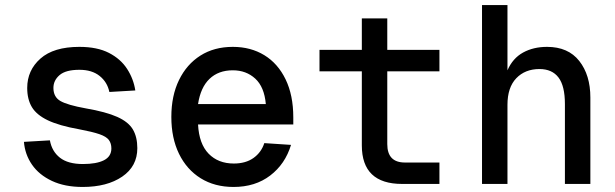

<svg xmlns="http://www.w3.org/2000/svg" viewBox="-20 -730 2440 762"><path d="M308 12Q237 12 186 -12Q135 -36 107 -76.5Q79 -117 75 -167L178 -173Q186 -129 218 -104Q250 -79 309 -79Q363 -79 392.5 -94Q422 -109 422 -141Q422 -161 412 -174.5Q402 -188 374.5 -197.5Q347 -207 294 -217Q215 -231 170 -252.5Q125 -274 106.5 -305Q88 -336 88 -381Q88 -451 140.5 -497.5Q193 -544 295 -544Q366 -544 412.5 -520Q459 -496 484.5 -456.5Q510 -417 517 -371L414 -365Q406 -404 375.5 -428.5Q345 -453 295 -453Q241 -453 216.5 -432Q192 -411 192 -381Q192 -345 220 -329Q248 -313 320 -300Q401 -286 445.5 -266Q490 -246 507.5 -216Q525 -186 525 -142Q525 -70 465 -29Q405 12 308 12Z M907 12Q832 12 776.5 -22.5Q721 -57 690.5 -119.5Q660 -182 660 -266Q660 -350 690.5 -412.5Q721 -475 775.5 -509.5Q830 -544 904 -544Q975 -544 1029 -511Q1083 -478 1113.5 -415Q1144 -352 1144 -264V-236H766Q770 -159 808 -120Q846 -81 908 -81Q955 -81 986 -103Q1017 -125 1029 -162L1135 -155Q1112 -79 1052.5 -33.5Q993 12 907 12ZM766 -317H1035Q1029 -385 993 -418Q957 -451 904 -451Q847 -451 811.5 -417Q776 -383 766 -317Z M1576 0Q1416 0 1416 -153V-447H1248V-532H1416V-657H1517V-532H1724V-447H1517V-158Q1517 -85 1587 -85H1724V0Z M1893 0V-710H1994V-451Q2015 -499 2056 -521.5Q2097 -544 2151 -544Q2235 -544 2279 -488Q2323 -432 2323 -343V0H2222V-317Q2222 -389 2196.5 -422.5Q2171 -456 2121 -456Q2064 -456 2029 -419.5Q1994 -383 1994 -314V0Z"/></svg>

Font: Geist Mono Medium
Style: Regular
Weight: 500
Monospace: yes
Designer: Basement.studio, Andrés Briganti, Mateo Zaragoza
Foundry: Basement.studio, Vercel, Andrés Briganti, Guido Ferreyra, Mateo Zaragoza
Version: Version 1.500; ttfautohint (v1.8.4.7-5d5b)